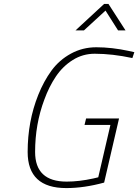

<svg xmlns="http://www.w3.org/2000/svg" viewBox="-20 -950 705 979"><path d="M365 -795 511 -930H533L620 -795H582L518 -896L408 -795ZM318 9Q121 9 121 -175Q121 -331 175 -466Q203 -536 242.5 -590Q282 -644 341.5 -676.5Q401 -709 471 -709Q550 -709 638 -690L665 -684L655 -654Q553 -676 463 -676Q402 -676 351 -644Q300 -612 265 -560Q230 -508 206 -442Q159 -317 159 -175Q159 -24 320 -24Q383 -24 456 -40L481 -46L543 -313H411L419 -346H587L511 -19Q409 9 318 9Z"/></svg>

Font: Titillium Web ExtraLight
Style: Italic
Weight: 275
Italic angle: -13°
Version: Version 1.002;PS 57.000;hotconv 1.0.70;makeotf.lib2.5.55311